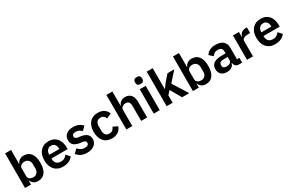

<svg xmlns="http://www.w3.org/2000/svg" viewBox="165 -2148 5371 3562"><g transform="rotate(-30 2850.5 -367.0)"><path d="M74 -740H202V-436H206Q220 -481 259 -507.5Q298 -534 350 -534Q450 -534 502.5 -463.5Q555 -393 555 -262Q555 -130 502.5 -59Q450 12 350 12Q298 12 259.5 -15Q221 -42 206 -87H202V0H74ZM309 -94Q359 -94 390 -127Q421 -160 421 -216V-306Q421 -362 390 -395.5Q359 -429 309 -429Q263 -429 232.5 -406Q202 -383 202 -345V-179Q202 -138 232.5 -116Q263 -94 309 -94Z M885 12Q827 12 781.5 -7.5Q736 -27 704.5 -62.5Q673 -98 656 -148.5Q639 -199 639 -262Q639 -324 655.5 -374Q672 -424 703 -459.5Q734 -495 779 -514.5Q824 -534 881 -534Q942 -534 987 -513Q1032 -492 1061 -456Q1090 -420 1104.5 -372.5Q1119 -325 1119 -271V-229H772V-216Q772 -159 804 -124.5Q836 -90 899 -90Q947 -90 977.5 -110Q1008 -130 1032 -161L1101 -84Q1069 -39 1013.5 -13.5Q958 12 885 12ZM883 -438Q832 -438 802 -404Q772 -370 772 -316V-308H986V-317Q986 -371 959.5 -404.5Q933 -438 883 -438Z M1403 12Q1328 12 1277 -13.5Q1226 -39 1187 -84L1265 -160Q1294 -127 1328.5 -108Q1363 -89 1408 -89Q1454 -89 1474.5 -105Q1495 -121 1495 -149Q1495 -172 1480.5 -185.5Q1466 -199 1431 -204L1379 -211Q1294 -222 1249.5 -259.5Q1205 -297 1205 -369Q1205 -407 1219 -437.5Q1233 -468 1259 -489.5Q1285 -511 1321.5 -522.5Q1358 -534 1403 -534Q1441 -534 1470.5 -528.5Q1500 -523 1524 -512.5Q1548 -502 1568 -486.5Q1588 -471 1607 -452L1532 -377Q1509 -401 1477 -417Q1445 -433 1407 -433Q1365 -433 1346.5 -418Q1328 -403 1328 -379Q1328 -353 1343.5 -339.5Q1359 -326 1396 -320L1449 -313Q1618 -289 1618 -159Q1618 -121 1602.5 -89.5Q1587 -58 1559 -35.5Q1531 -13 1491.5 -0.5Q1452 12 1403 12Z M1937 12Q1879 12 1834 -7Q1789 -26 1758.5 -62Q1728 -98 1712 -148.5Q1696 -199 1696 -262Q1696 -325 1712 -375Q1728 -425 1758.5 -460.5Q1789 -496 1834 -515Q1879 -534 1937 -534Q2016 -534 2067.5 -499Q2119 -464 2142 -402L2037 -355Q2028 -388 2003.5 -409.5Q1979 -431 1937 -431Q1883 -431 1856.5 -397Q1830 -363 1830 -308V-213Q1830 -158 1856.5 -124.5Q1883 -91 1937 -91Q1983 -91 2008 -114.5Q2033 -138 2047 -173L2145 -126Q2119 -57 2066 -22.5Q2013 12 1937 12Z M2244 -740H2372V-435H2377Q2393 -477 2427.5 -505.5Q2462 -534 2523 -534Q2604 -534 2647 -481Q2690 -428 2690 -330V0H2562V-317Q2562 -373 2542 -401Q2522 -429 2476 -429Q2456 -429 2437.5 -423.5Q2419 -418 2404.5 -407.5Q2390 -397 2381 -381.5Q2372 -366 2372 -345V0H2244Z M2896 -598Q2856 -598 2838.5 -616Q2821 -634 2821 -662V-682Q2821 -710 2838.5 -728Q2856 -746 2896 -746Q2935 -746 2953 -728Q2971 -710 2971 -682V-662Q2971 -634 2953 -616Q2935 -598 2896 -598ZM2832 -522H2960V0H2832Z M3108 -740H3236V-294H3241L3310 -388L3427 -522H3572L3392 -320L3591 0H3439L3305 -234L3236 -159V0H3108Z M3670 -740H3798V-436H3802Q3816 -481 3855 -507.5Q3894 -534 3946 -534Q4046 -534 4098.5 -463.5Q4151 -393 4151 -262Q4151 -130 4098.5 -59Q4046 12 3946 12Q3894 12 3855.5 -15Q3817 -42 3802 -87H3798V0H3670ZM3905 -94Q3955 -94 3986 -127Q4017 -160 4017 -216V-306Q4017 -362 3986 -395.5Q3955 -429 3905 -429Q3859 -429 3828.5 -406Q3798 -383 3798 -345V-179Q3798 -138 3828.5 -116Q3859 -94 3905 -94Z M4654 0Q4612 0 4587.5 -24.5Q4563 -49 4557 -90H4551Q4538 -39 4498 -13.5Q4458 12 4399 12Q4319 12 4276 -30Q4233 -72 4233 -142Q4233 -223 4291 -262.5Q4349 -302 4456 -302H4545V-340Q4545 -384 4522 -408Q4499 -432 4448 -432Q4403 -432 4375.5 -412.5Q4348 -393 4329 -366L4253 -434Q4282 -479 4330 -506.5Q4378 -534 4457 -534Q4563 -534 4618 -486Q4673 -438 4673 -348V-102H4725V0ZM4442 -81Q4485 -81 4515 -100Q4545 -119 4545 -156V-225H4463Q4363 -225 4363 -161V-144Q4363 -112 4383.5 -96.5Q4404 -81 4442 -81Z M4829 0V-522H4957V-414H4962Q4967 -435 4977.5 -454.5Q4988 -474 5005 -489Q5022 -504 5045.5 -513Q5069 -522 5100 -522H5128V-401H5088Q5023 -401 4990 -382Q4957 -363 4957 -320V0Z M5428 12Q5370 12 5324.5 -7.5Q5279 -27 5247.5 -62.5Q5216 -98 5199 -148.5Q5182 -199 5182 -262Q5182 -324 5198.5 -374Q5215 -424 5246 -459.5Q5277 -495 5322 -514.5Q5367 -534 5424 -534Q5485 -534 5530 -513Q5575 -492 5604 -456Q5633 -420 5647.5 -372.5Q5662 -325 5662 -271V-229H5315V-216Q5315 -159 5347 -124.5Q5379 -90 5442 -90Q5490 -90 5520.5 -110Q5551 -130 5575 -161L5644 -84Q5612 -39 5556.5 -13.5Q5501 12 5428 12ZM5426 -438Q5375 -438 5345 -404Q5315 -370 5315 -316V-308H5529V-317Q5529 -371 5502.5 -404.5Q5476 -438 5426 -438Z"/></g></svg>

Font: IBM Plex Sans KR SemiBold
Style: Regular
Weight: 600
Designer: Mike Abbink; Paul van der Laan; Pieter van Rosmalen; Wujin Sim; Chorong Kim; Dohee Lee;
Foundry: Sandoll Inc.
Version: Version 1.000